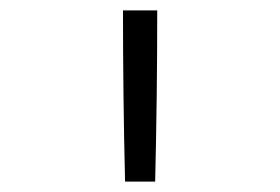

<svg xmlns="http://www.w3.org/2000/svg" viewBox="-20 -792 540 370"><path d="M221 -442Q219 -524 218 -606.5Q217 -689 217 -772H283Q283 -689 282 -606.5Q281 -524 279 -442Z"/></svg>

Font: Iosevka Fixed SS04 Light
Style: Regular
Weight: 300
Monospace: yes
Designer: Belleve Invis
Foundry: Belleve Invis
Version: Version 32.5.0